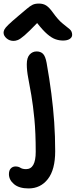

<svg xmlns="http://www.w3.org/2000/svg" viewBox="-90 -795 424 1075"><path d="M70 260Q17 260 -11.5 236Q-40 212 -40 180Q-40 159 -29.5 148Q-19 137 -3 137Q13 137 24.5 144.5Q36 152 56 152Q110 152 110 55Q110 -52 102.5 -129Q95 -206 85.5 -261.5Q76 -317 68 -358.5Q60 -400 60 -435Q60 -472 76 -489.5Q92 -507 115 -507Q137 -507 150.5 -494Q164 -481 171 -443Q187 -353 197.5 -271.5Q208 -190 213.5 -111Q219 -32 219 52Q219 155 178 207.5Q137 260 70 260ZM-14 -566Q-37 -566 -53.5 -580.5Q-70 -595 -70 -612Q-70 -620 -65.5 -629.5Q-61 -639 -43 -656.5Q-25 -674 13 -706Q43 -731 60.5 -746Q78 -761 92 -768Q106 -775 128 -775Q152 -775 169 -764Q186 -753 206 -725Q236 -683 260.5 -663.5Q285 -644 299.5 -632Q314 -620 314 -600Q314 -586 300.5 -577Q287 -568 263 -568Q241 -568 220 -575.5Q199 -583 174.5 -604Q150 -625 118 -666Q72 -618 47.5 -597Q23 -576 10 -571Q-3 -566 -14 -566Z"/></svg>

Font: Shantell Sans Normal
Style: Regular
Weight: 500
Designer: Stephen Nixon, Anya Danilova, Shantell Martin
Foundry: Arrow Type
Version: Version 1.009;[a7da0bfa3]